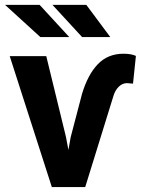

<svg xmlns="http://www.w3.org/2000/svg" viewBox="-31 -755 568 775"><path d="M235.4 -201.7 245.1 -149.9 254.4 -201.7 299.8 -375Q323.2 -453.6 363.8 -495.8Q404.3 -538.1 467.3 -538.1Q499 -538.1 517.6 -529.3L505.9 -417.5L481.4 -419.4Q462.9 -419.4 448.2 -404.8Q433.6 -390.1 427.2 -368.7L313 0H178.2L8.3 -528.3H155.8ZM248.5 -605.5H131.8L-10.7 -735.4H128.9ZM414.1 -605.5H300.3L180.7 -735.4H317.4Z"/></svg>

Font: Robotiche
Style: Bold
Weight: 700
Designer: Google
Version: Version 2.001150; 2014